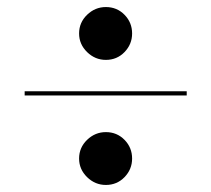

<svg xmlns="http://www.w3.org/2000/svg" viewBox="-20 -650 600 545"><path d="M280.5 -480Q250 -480 227.2 -502.2Q204.5 -524.5 204.5 -555Q204.5 -586 227.2 -608Q250 -630 280.5 -630Q312 -630 333.5 -608Q355 -586 355 -555Q355 -524.5 333.5 -502.2Q312 -480 280.5 -480ZM50 -379V-391H510V-379ZM280.5 -125Q250 -125 227.2 -147.2Q204.5 -169.5 204.5 -200Q204.5 -231 227.2 -253Q250 -275 280.5 -275Q312 -275 333.5 -253Q355 -231 355 -200Q355 -169.5 333.5 -147.2Q312 -125 280.5 -125Z"/></svg>

Font: Bodoni Moda 18pt
Style: Bold
Weight: 700
Designer: Owen Earl
Foundry: indestructible type
Version: Version 2.004